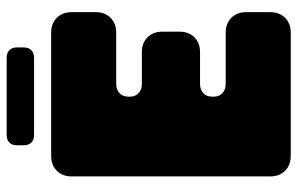

<svg xmlns="http://www.w3.org/2000/svg" viewBox="-174 -696 870 561"><g transform="rotate(-90 260.5 -415.0)"><path d="M26 -640V-60Q26 -33 42.5 -16.5Q59 0 86 0H446Q473 0 489.5 -16.5Q506 -33 506 -60V-130Q506 -157 489.5 -173.5Q473 -190 446 -190H296Q280 -190 269.5 -199.5Q259 -209 259 -226V-229Q259 -246 269.5 -255.5Q280 -265 296 -265H389Q416 -265 432.5 -281.5Q449 -298 449 -325V-375Q449 -402 432.5 -418.5Q416 -435 389 -435H296Q280 -435 269.5 -444.5Q259 -454 259 -471V-474Q259 -491 269.5 -500.5Q280 -510 296 -510H446Q473 -510 489.5 -526.5Q506 -543 506 -570V-640Q506 -667 489.5 -683.5Q473 -700 446 -700H86Q59 -700 42.5 -683.5Q26 -667 26 -640ZM147 -830Q133 -830 125 -822Q117 -814 117 -800V-780Q117 -766 125 -758Q133 -750 147 -750H373Q387 -750 395 -758Q403 -766 403 -780V-800Q403 -814 395 -822Q387 -830 373 -830Z"/></g></svg>

Font: Bolota
Style: Bold
Weight: 240
Designer: Gabriel Pang
Version: Version 1.000